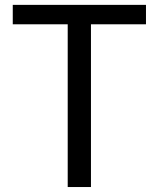

<svg xmlns="http://www.w3.org/2000/svg" viewBox="-20 -753 639 773"><path d="M252.6 0V-655.2H31.4V-733.4H567.7V-655.2H346.2V0Z"/></svg>

Font: Noto Sans SC Thin
Style: Regular
Weight: 100
Designer: Ryoko NISHIZUKA 西塚涼子 (kana, bopomofo & ideographs); Paul D. Hunt (Latin, Greek & Cyrillic); Sandoll Communications 산돌커뮤니
Foundry: Adobe
Version: Version 2.004-H2;hotconv 1.0.118;makeotfexe 2.5.65603